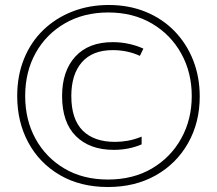

<svg xmlns="http://www.w3.org/2000/svg" viewBox="-20 -742 870 770"><path d="M413 8Q302 8 220 -40Q138 -88 93.5 -170.5Q49 -253 49 -357Q49 -439 76.5 -506.5Q104 -574 154 -622Q204 -670 271 -696Q338 -722 416 -722Q498 -722 565.5 -694Q633 -666 681 -616Q729 -566 755 -499.5Q781 -433 781 -355Q781 -251 734.5 -168.5Q688 -86 605 -39Q522 8 413 8ZM413 -22Q514 -22 589.5 -66.5Q665 -111 707 -187Q749 -263 749 -357Q749 -451 707 -527Q665 -603 589.5 -647.5Q514 -692 414 -692Q316 -692 240.5 -648.5Q165 -605 123 -529.5Q81 -454 81 -357Q81 -261 122.5 -185.5Q164 -110 238.5 -66Q313 -22 413 -22ZM436 -141Q340 -141 284.5 -196Q229 -251 229 -357Q229 -457 282 -515Q335 -573 432 -573Q466 -573 497.5 -566Q529 -559 555 -547L541 -518Q491 -541 432 -541Q351 -541 308.5 -492.5Q266 -444 266 -357Q266 -264 311.5 -218.5Q357 -173 441 -173Q466 -173 492 -177.5Q518 -182 548 -194V-163Q497 -141 436 -141Z"/></svg>

Font: Noto Sans Myanmar UI ExtraCondensed ExtraLight
Style: Regular
Weight: 200
Width: 2
Designer: Monotype Design Team
Foundry: Monotype Imaging Inc.
Version: Version 2.103; ttfautohint (v1.8.4.7-5d5b)